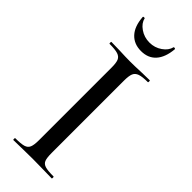

<svg xmlns="http://www.w3.org/2000/svg" viewBox="-265 -836 865 865"><g transform="rotate(45 167.5 -404.0)"><path d="M289 -12Q291 -12 291 -6Q291 0 289 0Q258 0 239 -1L166 -2L96 -1Q78 0 45 0Q43 0 43 -6Q43 -12 45 -12Q81 -12 98 -17Q115 -22 121 -36.5Q127 -51 127 -81V-544Q127 -574 121 -588Q115 -602 98 -607.5Q81 -613 45 -613Q43 -613 43 -619Q43 -625 45 -625L96 -624Q140 -622 166 -622Q196 -622 240 -624L289 -625Q291 -625 291 -619Q291 -613 289 -613Q254 -613 237 -607Q220 -601 214 -586.5Q208 -572 208 -542V-81Q208 -50 213.5 -36Q219 -22 235.5 -17Q252 -12 289 -12ZM65 -803Q64 -807 69.5 -807.5Q75 -808 76 -805Q81 -781 107.5 -762.5Q134 -744 168 -744Q201 -744 227.5 -762.5Q254 -781 259 -805Q260 -808 265 -807.5Q270 -807 270 -803Q265 -748 239 -719Q213 -690 168 -690Q123 -690 96 -719Q69 -748 65 -803Z"/></g></svg>

Font: Cormorant Infant Medium
Style: Regular
Weight: 500
Designer: Christian Thalmann (Catharsis Fonts)
Version: Version 3.000